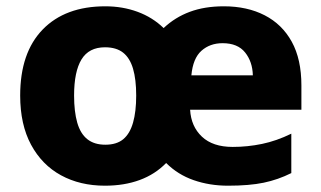

<svg xmlns="http://www.w3.org/2000/svg" viewBox="-20 -579 1019 609"><path d="M690 -559Q764 -559 819.5 -530.5Q875 -502 905.5 -446.5Q936 -391 936 -308V-231H583Q586 -178 620.5 -145.5Q655 -113 718 -113Q765 -113 811 -122.5Q857 -132 904 -155V-30Q862 -9 816.5 0.5Q771 10 703 10Q645 10 594.5 -7.5Q544 -25 507 -62Q472 -26 423 -8Q374 10 313 10Q234 10 173.5 -23Q113 -56 78.5 -120Q44 -184 44 -276Q44 -412 115.5 -485.5Q187 -559 314 -559Q369 -559 416.5 -541.5Q464 -524 499 -490Q535 -524 582 -541.5Q629 -559 690 -559ZM313 -429Q262 -429 238.5 -390.5Q215 -352 215 -276Q215 -225 225 -190Q235 -155 257 -137.5Q279 -120 314 -120Q350 -120 371 -137.5Q392 -155 402 -190Q412 -225 412 -276Q412 -327 402 -361Q392 -395 370.5 -412Q349 -429 313 -429ZM686 -442Q646 -442 619 -418Q592 -394 587 -340H782Q781 -383 757.5 -412.5Q734 -442 686 -442Z"/></svg>

Font: Noto Sans Cham ExtraBold
Style: Regular
Weight: 800
Version: Version 2.002